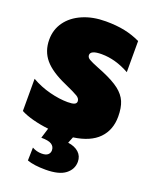

<svg xmlns="http://www.w3.org/2000/svg" viewBox="-173 -810 925 1154"><g transform="rotate(20 290.0 -233.0)"><path d="M352 9 336 49Q380 55 405 78Q430 101 430 137Q430 185 389.5 216.5Q349 248 263 248Q188 248 145 232L147 149Q175 165 208 165Q235 165 247.5 154Q260 143 260 126Q260 102 240.5 89Q221 76 174 76L194 11Q141 5 94 -7.5Q47 -20 15 -37V-243Q71 -211 133.5 -195Q196 -179 249 -179Q279 -179 292 -185Q305 -191 305 -204Q305 -222 285 -234.5Q265 -247 200 -276Q104 -318 60.5 -369.5Q17 -421 17 -495Q17 -559 52.5 -608.5Q88 -658 152.5 -686Q217 -714 300 -714Q368 -714 421 -703Q474 -692 522 -669V-470Q432 -520 344 -520Q273 -520 273 -489Q273 -474 289.5 -464Q306 -454 349 -437L386 -422Q457 -392 495 -362.5Q533 -333 549 -295.5Q565 -258 565 -201Q565 -115 512 -60.5Q459 -6 352 9Z"/></g></svg>

Font: Prompt Black
Style: Regular
Weight: 900
Designer: Katatrad Team
Foundry: CadsonDemak
Version: Version 1.000